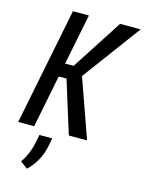

<svg xmlns="http://www.w3.org/2000/svg" viewBox="-139 -793 851 1127"><g transform="rotate(15 286.0 -229.5)"><path d="M226.1 -319.3H178.7L115.2 0H18.1L160.2 -710.9H257.3L195.3 -402.3H247.1L446.8 -710.9H571.8L310.1 -357.4L436.5 0H325.7ZM226.1 92.8Q206.1 188.5 138.2 252L94.7 219.2Q133.3 162.6 147.5 95.7L158.2 41.5H236.3Z"/></g></svg>

Font: RobotoCondensed-Italic
Style: Italic
Weight: 400
Designer: Google
Version: Version 1.200311; 2013